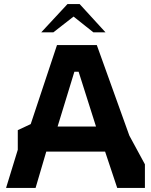

<svg xmlns="http://www.w3.org/2000/svg" viewBox="-20 -930 747 950"><path d="M10 0 68 -189V-286L132 -316L262 -707H459L620 -259L697 -117V0H560L500 -180H209L156 0ZM265 -304H455L369 -575H348ZM184 -770 314 -910H374L502 -770H442L344 -848L244 -770Z"/></svg>

Font: Rowdies Light
Style: Regular
Weight: 300
Designer: Jaikishan Patel
Version: Version 1.000; ttfautohint (v1.8.3)